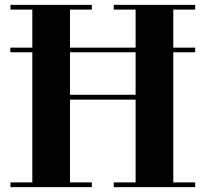

<svg xmlns="http://www.w3.org/2000/svg" viewBox="-20 -770 846 790"><path d="M23 -19.5V0H358V-19.5H268V-360H538V-19.5H448V0H783V-19.5H693V-555H783V-574H693V-730.5H783V-750H448V-730.5H538V-574H268V-730.5H358V-750H23V-730.5H113V-574H22.5V-555H113V-19.5ZM268 -380V-555H538V-380Z"/></svg>

Font: Bodoni* 11pt
Style: Bold
Weight: 700
Version: Version 2.3